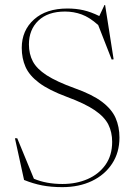

<svg xmlns="http://www.w3.org/2000/svg" viewBox="-20 -760 559 790"><path d="M471.5 -194Q471.5 -132.5 441.2 -86.5Q411 -40.5 358 -15.2Q305 10 236.5 10Q190.5 10 153.2 2.8Q116 -4.5 79 -19.5L41.5 -191H51L119.5 -24.5Q170.5 -3 237 -3Q294 -3 340.5 -23.2Q387 -43.5 414.2 -82.2Q441.5 -121 441.5 -176.5Q441.5 -216 425.8 -247.5Q410 -279 369.8 -306.5Q329.5 -334 255 -361.5Q181 -389 140.8 -419.2Q100.5 -449.5 85 -484.8Q69.5 -520 69.5 -563Q69.5 -634.5 119.8 -679.8Q170 -725 257.5 -725Q292.5 -725 323.2 -718Q354 -711 388.5 -694L410 -739.5H412.5L447.5 -516L439.5 -515L384 -657Q349 -688.5 316.2 -700.5Q283.5 -712.5 247.5 -712.5Q177 -712.5 138 -675.2Q99 -638 99 -577Q99 -538 115.2 -507.2Q131.5 -476.5 172.2 -450.2Q213 -424 286 -397.5Q359.5 -371.5 399.8 -341Q440 -310.5 455.8 -274.2Q471.5 -238 471.5 -194Z"/></svg>

Font: Newsreader Display ExtraLight
Style: Regular
Weight: 275
Designer: Hugues Gentile
Foundry: Production Type
Version: Version 1.001